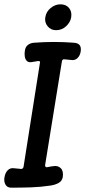

<svg xmlns="http://www.w3.org/2000/svg" viewBox="-27 -865 397 890"><path d="M25 5Q6 5 -2 -10Q-10 -25 -6 -44Q-3 -64 9 -76Q21 -88 39 -85Q47 -84 54.5 -83.5Q62 -83 70 -82Q74 -81 77.5 -84Q81 -87 82 -91L158 -573Q160 -578 157 -580.5Q154 -583 149 -582Q142 -581 134 -579.5Q126 -578 118 -577Q105 -575 97.5 -582.5Q90 -590 88 -602.5Q86 -615 88 -628Q90 -647 102 -656.5Q114 -666 132 -667Q224 -674 314 -667Q334 -666 342 -656Q350 -646 347 -626Q344 -607 332 -595.5Q320 -584 302 -587Q295 -588 287.5 -588.5Q280 -589 272 -590Q267 -591 264 -588.5Q261 -586 260 -581L182 -99Q182 -94 184.5 -91.5Q187 -89 192 -90Q200 -92 207.5 -93Q215 -94 222 -95Q242 -98 255 -85Q268 -72 264 -44Q260 -25 244 -16.5Q228 -8 208 -5Q162 2 116.5 3.5Q71 5 25 5ZM183 -785Q187 -811 208 -828Q229 -845 253 -845Q279 -845 293 -828Q307 -811 303 -785Q299 -761 279 -743Q259 -725 233 -725Q209 -725 194 -743Q179 -761 183 -785Z"/></svg>

Font: Winky Sans
Style: Italic
Weight: 400
Italic angle: -8.97852°
Designer: Simon Atzbach
Foundry: typofactur
Version: Version 1.205